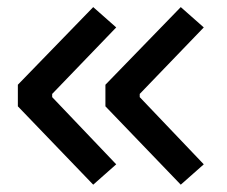

<svg xmlns="http://www.w3.org/2000/svg" viewBox="-20 -522 626 530"><path d="M237.3 -12.2 29.3 -228.5V-288.1L237.3 -502.4L300.8 -446.3L124 -262.7V-253.9L300.8 -68.4ZM479 -12.2 271 -228.5V-288.1L479 -502.4L542.5 -446.3L365.7 -262.7V-253.9L542.5 -68.4Z"/></svg>

Font: Cascadia Code
Style: Regular
Weight: 400
Designer: Aaron Bell
Foundry: Saja Typeworks
Version: Version 2404.023